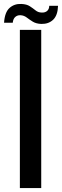

<svg xmlns="http://www.w3.org/2000/svg" viewBox="-54 -951 313 971"><path d="M46.5 0V-800H154.5V0ZM195 -921.5H239.5Q238 -873.5 214.8 -851.2Q191.5 -829 154.5 -830Q129 -831 112.2 -841.2Q95.5 -851.5 81.5 -862.2Q67.5 -873 50 -874Q35 -875 23.8 -865.8Q12.5 -856.5 10.5 -836H-33.5Q-30 -889 -5.8 -910.8Q18.5 -932.5 53.5 -931Q81 -930 97.2 -919.2Q113.5 -908.5 126.2 -898.2Q139 -888 156 -887.5Q174.5 -886.5 184.8 -896Q195 -905.5 195 -921.5Z"/></svg>

Font: Big Shoulders Stencil Display
Style: Bold
Weight: 700
Designer: Patric King
Foundry: XO Type Co
Version: Version 1.000